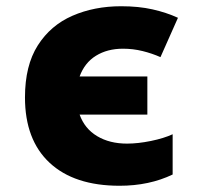

<svg xmlns="http://www.w3.org/2000/svg" viewBox="-20 -584 640 615"><path d="M363 11Q218 11 139 -62.5Q60 -136 60 -272Q60 -374 101 -438.5Q142 -503 212 -533.5Q282 -564 368 -564Q424 -564 468.5 -554Q513 -544 550 -527L494 -401Q467 -413 436.5 -420.5Q406 -428 374 -428Q324 -428 287.5 -405.5Q251 -383 235 -339H452V-217H235Q251 -172 291 -148Q331 -124 387 -124Q422 -124 463.5 -132.5Q505 -141 533 -154V-25Q458 11 363 11Z"/></svg>

Font: Noto Sans Mono Black
Style: Regular
Weight: 900
Designer: Monotype Design Team
Foundry: Monotype Imaging Inc.
Version: Version 2.014